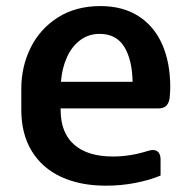

<svg xmlns="http://www.w3.org/2000/svg" viewBox="-20 -585 619 620"><path d="M529.8 -302.7Q529.8 -290 527.8 -268.6Q525.4 -251.5 516.6 -243.2Q507.8 -234.9 491.7 -234.9H408.2H175.8V-230Q175.8 -156.2 219.5 -117.9Q263.2 -79.6 344.7 -79.6Q400.9 -79.6 459 -98.1Q467.8 -100.6 473.6 -100.6Q485.4 -100.6 491.9 -92.8Q498.5 -85 498.5 -70.3V-18.1Q463.4 -3.4 417.5 5.6Q371.6 14.6 321.8 14.6Q239.3 14.6 177.7 -13.7Q116.2 -42 82.5 -97.2Q48.8 -152.3 48.8 -230.5V-298.8Q48.8 -370.1 79.1 -431.2Q109.4 -492.2 167.2 -528.8Q225.1 -565.4 304.2 -565.4Q376 -565.4 426.8 -533.2Q477.5 -501 503.7 -441.9Q529.8 -382.8 529.8 -302.7ZM176.8 -320.8H408.2Q406.7 -393.1 380.9 -434.3Q355 -475.6 301.8 -475.6Q266.1 -475.6 239 -455.3Q211.9 -435.1 196 -399.9Q180.2 -364.7 176.8 -320.8Z"/></svg>

Font: Lycee Sans SemiBold
Style: Regular
Weight: 600
Designer: Justin Alvin
Foundry: Alkove Design
Version: Version 1.030